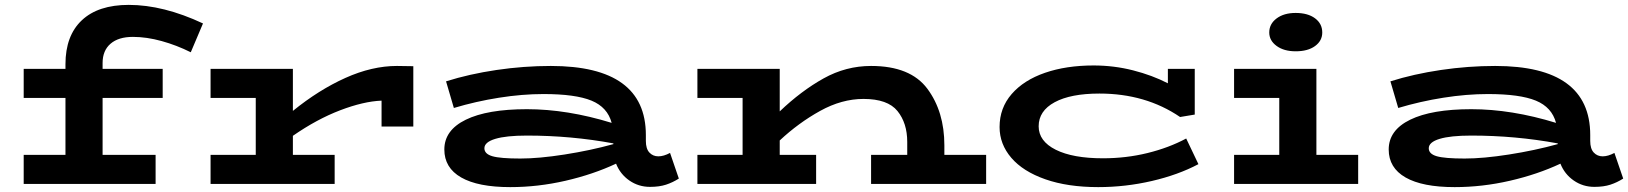

<svg xmlns="http://www.w3.org/2000/svg" viewBox="-20 -753 6665 786"><path d="M400 -495V-471H646V-352H400V-119H617V0H77V-119H248V-352H77V-471H248V-490Q248 -607 315 -670Q382 -733 507 -733Q649 -733 811 -657L761 -539Q703 -568 641.5 -585Q580 -602 524 -602Q465 -602 432.5 -574Q400 -546 400 -495Z M1672 -482V-235H1542V-341Q1468 -338 1372.5 -301.5Q1277 -265 1179 -197V-119H1350V0H842V-119H1027V-352H842V-471H1179V-299Q1285 -385 1394 -434Q1503 -483 1605 -483Z M2759 -22Q2734 -6 2706.5 3Q2679 12 2641 12Q2594 12 2556.5 -14Q2519 -40 2502 -83Q2408 -39 2295 -13Q2182 13 2069 13Q1937 13 1868 -26.5Q1799 -66 1799 -141Q1799 -220 1887 -263Q1975 -306 2137 -306Q2302 -306 2484 -250Q2467 -314 2401.5 -341Q2336 -368 2205 -368Q2118 -368 2023 -353Q1928 -338 1838 -311L1806 -420Q1901 -450 2012.5 -466.5Q2124 -483 2235 -483Q2624 -483 2624 -200V-176Q2624 -144 2638.5 -128.5Q2653 -113 2675 -113Q2697 -113 2723 -127ZM2110 -104Q2186 -104 2291.5 -120.5Q2397 -137 2491 -163V-166Q2318 -198 2137 -198Q2052 -198 2007.5 -184.5Q1963 -171 1963 -146Q1963 -123 1995.5 -113.5Q2028 -104 2110 -104Z M4017 -119V0H3546V-119H3694V-172Q3694 -249 3654 -298.5Q3614 -348 3515 -348Q3426 -348 3337.5 -299Q3249 -250 3172 -178V-119H3321V0H2835V-119H3020V-352H2835V-471H3172V-297Q3260 -381 3351.5 -432Q3443 -483 3546 -483Q3707 -483 3776.5 -389.5Q3846 -296 3846 -158V-119Z M4886 -81Q4803 -37 4695 -12Q4587 13 4476 13Q4351 13 4259.5 -19Q4168 -51 4120 -107Q4072 -163 4072 -233Q4072 -311 4121.5 -368Q4171 -425 4258 -455Q4345 -485 4457 -485Q4540 -485 4618.5 -465Q4697 -445 4761 -412V-471H4871V-284L4811 -274Q4670 -370 4481 -370Q4363 -370 4297.5 -334.5Q4232 -299 4232 -236Q4232 -175 4302 -140Q4372 -105 4495 -105Q4590 -105 4677.5 -126.5Q4765 -148 4836 -186Z M5176 -620Q5176 -655 5206 -677.5Q5236 -700 5284 -700Q5334 -700 5363.5 -678Q5393 -656 5393 -620Q5393 -586 5363.5 -564.5Q5334 -543 5284 -543Q5236 -543 5206 -565Q5176 -587 5176 -620ZM5540 -119V0H5032V-119H5217V-352H5032V-471H5369V-119Z M6625 -22Q6600 -6 6572.5 3Q6545 12 6507 12Q6460 12 6422.5 -14Q6385 -40 6368 -83Q6274 -39 6161 -13Q6048 13 5935 13Q5803 13 5734 -26.5Q5665 -66 5665 -141Q5665 -220 5753 -263Q5841 -306 6003 -306Q6168 -306 6350 -250Q6333 -314 6267.5 -341Q6202 -368 6071 -368Q5984 -368 5889 -353Q5794 -338 5704 -311L5672 -420Q5767 -450 5878.5 -466.5Q5990 -483 6101 -483Q6490 -483 6490 -200V-176Q6490 -144 6504.5 -128.5Q6519 -113 6541 -113Q6563 -113 6589 -127ZM5976 -104Q6052 -104 6157.5 -120.5Q6263 -137 6357 -163V-166Q6184 -198 6003 -198Q5918 -198 5873.5 -184.5Q5829 -171 5829 -146Q5829 -123 5861.5 -113.5Q5894 -104 5976 -104Z"/></svg>

Font: BioRhyme Expanded ExtraBold
Style: Regular
Weight: 800
Width: 7
Designer: Aoife Mooney
Foundry: Aoife Mooney Type
Version: Version 1.000